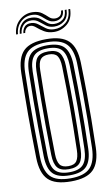

<svg xmlns="http://www.w3.org/2000/svg" viewBox="-105 -1025 635 1086"><g transform="rotate(-10 212.5 -481.5)"><path d="M212.5 8.5Q121.2 8.5 82 -30.4Q42.8 -69.2 41 -156.8Q39.5 -228.2 38.9 -288.6Q38.2 -349 38.2 -405.1Q38.2 -461.2 39 -519.1Q39.8 -577 41 -643.5Q42.8 -731.2 82 -769.9Q121.2 -808.5 212.5 -808.5Q302 -808.5 341.2 -769.8Q380.5 -731 383 -643.5Q385.5 -552.8 386.1 -474.4Q386.8 -396 386 -319.2Q385.2 -242.5 383 -156.8Q380.5 -69.8 341.6 -30.6Q302.8 8.5 212.5 8.5ZM212.5 -9.2Q291.5 -9.2 325.4 -44.2Q359.2 -79.2 361.5 -157.5Q363.8 -243.2 364.5 -319.4Q365.2 -395.5 364.5 -473.4Q363.8 -551.2 361.5 -642.8Q359.2 -721.5 325.1 -756.1Q291 -790.8 212.5 -790.8Q131.5 -790.8 97.9 -755.6Q64.2 -720.5 62.8 -643Q60.8 -548 60.2 -471Q59.8 -394 60.4 -319.5Q61 -245 62.8 -157.2Q64.2 -79.5 97.9 -44.4Q131.5 -9.2 212.5 -9.2ZM212.5 -26.8Q143.8 -26.8 114.8 -57.4Q85.8 -88 84.2 -157.8Q82.5 -253 81.9 -329.9Q81.2 -406.8 81.9 -481Q82.5 -555.2 84.2 -642.5Q85.8 -712.2 114.9 -742.8Q144 -773.2 212.5 -773.2Q280.8 -773.2 309.2 -742.1Q337.8 -711 339.8 -642.2Q341.8 -570.2 342.5 -509.8Q343.2 -449.2 343.2 -393.5Q343.2 -337.8 342.4 -280.6Q341.5 -223.5 339.8 -158.2Q337.8 -90 309.6 -58.4Q281.5 -26.8 212.5 -26.8ZM212.5 -44.2Q269.5 -44.2 293 -71.5Q316.5 -98.8 318.2 -158.8Q320 -228.8 320.9 -287.5Q321.8 -346.2 321.8 -401.4Q321.8 -456.5 320.9 -514.6Q320 -572.8 318.2 -641.2Q316.5 -699.8 293.8 -727.8Q271 -755.8 212.5 -755.8Q154.5 -755.8 130.9 -728.9Q107.2 -702 106 -642.2Q104 -550.2 103.5 -474Q103 -397.8 103.6 -322.5Q104.2 -247.2 106 -158.2Q107.2 -96.5 131.6 -70.4Q156 -44.2 212.5 -44.2ZM212.5 -61.8Q166.2 -61.8 147.5 -84.5Q128.8 -107.2 127.5 -158.5Q125.8 -253.8 125.1 -330.4Q124.5 -407 125.1 -481Q125.8 -555 127.5 -641.8Q128.8 -692.8 147.4 -715.5Q166 -738.2 212.5 -738.2Q259.2 -738.2 277.2 -714.4Q295.2 -690.5 296.5 -640.8Q298.2 -569.2 299.1 -510.4Q300 -451.5 300 -397Q300 -342.5 299.1 -285.1Q298.2 -227.8 296.5 -159.5Q295.2 -109 277 -85.4Q258.8 -61.8 212.5 -61.8ZM212.5 -79.2Q247.5 -79.2 260.6 -98.9Q273.8 -118.5 275 -160Q276.8 -230.5 277.6 -288.6Q278.5 -346.8 278.5 -400.9Q278.5 -455 277.6 -512.8Q276.8 -570.5 275 -640Q273.8 -683.2 260.1 -702Q246.5 -720.8 212.5 -720.8Q178.5 -720.8 164.2 -702.8Q150 -684.8 149.2 -641.2Q147.2 -549.2 146.6 -473.2Q146 -397.2 146.8 -322.5Q147.5 -247.8 149.2 -159Q150 -117.2 163.6 -98.2Q177.2 -79.2 212.5 -79.2ZM50.2 -863.8Q53.8 -914 87.2 -943.9Q120.8 -973.8 165 -972Q197 -970.8 215.9 -956.9Q234.8 -943 249.1 -929.2Q263.5 -915.5 282 -915Q297.5 -914.2 309.9 -922.5Q322.2 -930.8 324 -953H334.5Q333 -924.2 316.2 -911.8Q299.5 -899.2 277.5 -900Q258.8 -900.5 245.8 -908.9Q232.8 -917.2 221.1 -928.1Q209.5 -939 195.5 -947.6Q181.5 -956.2 161 -957.2Q120.2 -959.2 91.9 -932.4Q63.5 -905.5 60.8 -863.8ZM71.2 -863.8Q73.5 -898 95.4 -921.1Q117.2 -944.2 153.5 -942.5Q181.8 -941.2 199.5 -927.2Q217.2 -913.2 233.2 -899.6Q249.2 -886 272.2 -885.2Q302.2 -884.5 323 -900.5Q343.8 -916.5 345 -953H355.5Q354 -909.5 329 -889.5Q304 -869.5 270.2 -870.5Q243 -871.2 224.8 -884.9Q206.5 -898.5 189.9 -912.4Q173.2 -926.2 151 -927.5Q119.2 -929.2 101.4 -910.1Q83.5 -891 81.8 -863.8ZM92 -863.8Q93.5 -884 106.2 -899.1Q119 -914.2 146 -912.8Q167.8 -911.5 185.1 -897.6Q202.5 -883.8 221.5 -870Q240.5 -856.2 267 -855.8Q304.8 -854.5 334.5 -878.6Q364.2 -902.8 365.8 -953H376.2Q374.5 -895.5 340.2 -867.6Q306 -839.8 264.2 -840.8Q231 -841.5 208.4 -855.2Q185.8 -869 169.9 -882.9Q154 -896.8 141.2 -897.8Q123.2 -899.2 113.2 -888Q103.2 -876.8 102.5 -863.8Z"/></g></svg>

Font: Big Shoulders Inline Display
Style: Bold
Weight: 700
Designer: Patric King
Foundry: XO Type Co
Version: Version 1.000